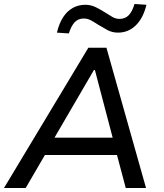

<svg xmlns="http://www.w3.org/2000/svg" viewBox="-28 -945 825 965"><path d="M-8 0 416 -705H507L706 0H604L551 -200L592 -166H165L217 -199L101 0ZM444 -593 233 -231 212 -253H574L544 -231L449 -593ZM318 -777 258 -781Q269 -827 289 -858Q309 -889 337.5 -905Q366 -921 401 -921Q429 -921 454 -908.5Q479 -896 501 -882Q519 -870 536.5 -860Q554 -850 572 -850Q601 -850 619 -868.5Q637 -887 648 -925L708 -921Q692 -854 654.5 -817.5Q617 -781 565 -781Q536 -781 512 -794Q488 -807 465 -821Q447 -833 429.5 -842.5Q412 -852 393 -852Q365 -852 347.5 -833.5Q330 -815 318 -777Z"/></svg>

Font: Nunito Sans 7pt Medium
Style: Italic
Weight: 500
Italic angle: -9°
Designer: Vernon Adams
Foundry: Vernon Adams
Version: Version 3.101;gftools[0.9.27]